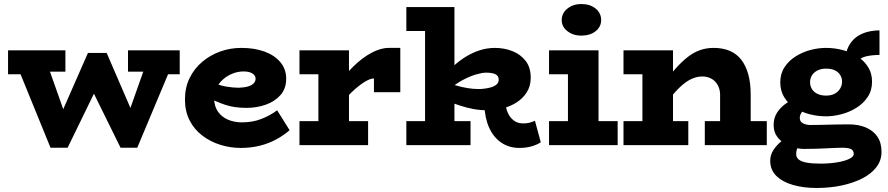

<svg xmlns="http://www.w3.org/2000/svg" viewBox="-20 -721 4410 954"><path d="M20 -352V-471H305V-365H132V-352ZM231 13 65 -394H218L333 -69L303 13ZM290 13 236 -46 417 -458H464L483 -330L316 13ZM579 13 410 -330 449 -458H510L678 -69L649 13ZM636 13 579 -46 705 -402H836L662 13ZM616 -365V-471H873V-352H761V-365Z M1176 14Q1124 14 1074.5 -1.5Q1025 -17 985 -47.5Q945 -78 922 -123Q899 -168 899 -227Q899 -286 922 -333Q945 -380 984.5 -413.5Q1024 -447 1074 -465Q1124 -483 1179 -483Q1245 -483 1295 -464.5Q1345 -446 1373.5 -411.5Q1402 -377 1402 -330Q1402 -281 1374 -249Q1346 -217 1301 -201Q1256 -185 1205 -185Q1144 -185 1099.5 -200Q1055 -215 1011 -238V-323Q1066 -297 1102.5 -291Q1139 -285 1166 -285Q1194 -286 1212.5 -291.5Q1231 -297 1240.5 -307Q1250 -317 1250 -330Q1250 -346 1234 -356Q1218 -366 1191 -366Q1163 -366 1137 -356Q1111 -346 1090 -328Q1069 -310 1056.5 -286Q1044 -262 1044 -233Q1044 -194 1062.5 -167Q1081 -140 1112.5 -126.5Q1144 -113 1182 -113Q1236 -113 1280 -130.5Q1324 -148 1357 -173L1419 -74Q1389 -48 1352 -28Q1315 -8 1271 3Q1227 14 1176 14Z M1658 -180V-295Q1693 -349 1736.5 -391.5Q1780 -434 1825.5 -458.5Q1871 -483 1912 -483H1969V-263H1838V-331Q1821 -332 1791.5 -314Q1762 -296 1727 -262.5Q1692 -229 1658 -180ZM1468 0V-119H1809V0ZM1562 -40V-471H1714V-40ZM1468 -352V-471H1704V-352Z M2406 -173Q2365 -173 2331 -179.5Q2297 -186 2267 -196Q2237 -206 2208 -216V-308Q2244 -296 2274 -289Q2304 -282 2329 -280Q2354 -278 2373 -279Q2397 -281 2416 -286Q2435 -291 2446.5 -300.5Q2458 -310 2458 -325Q2458 -344 2442 -352Q2426 -360 2395 -360Q2376 -360 2346.5 -351.5Q2317 -343 2281.5 -324.5Q2246 -306 2208 -274L2211 -372Q2246 -407 2282.5 -431.5Q2319 -456 2358.5 -469.5Q2398 -483 2439 -483Q2485 -483 2526 -467Q2567 -451 2592.5 -417.5Q2618 -384 2617 -331Q2616 -291 2596.5 -261Q2577 -231 2546 -211.5Q2515 -192 2478 -182.5Q2441 -173 2406 -173ZM1999 0V-119H2318V0ZM2092 -40V-686H2238V-40ZM1999 -567V-686H2226V-567ZM2561 14Q2509 14 2470.5 -12.5Q2432 -39 2410.5 -86.5Q2389 -134 2387 -197H2493Q2496 -174 2506.5 -154Q2517 -134 2534 -121.5Q2551 -109 2574 -108Q2592 -107 2607.5 -110.5Q2623 -114 2638 -121L2667 -14Q2647 -1 2620 6.5Q2593 14 2561 14Z M2802 -40V-471H2954V-40ZM2708 0V-119H3049V0ZM2708 -352V-471H2912V-352ZM2868 -544Q2828 -544 2799.5 -566Q2771 -588 2771 -621Q2771 -656 2799.5 -678.5Q2828 -701 2868 -701Q2912 -701 2939.5 -678.5Q2967 -656 2967 -621Q2967 -588 2939.5 -566Q2912 -544 2868 -544Z M3558 0V-250Q3558 -269 3552 -285.5Q3546 -302 3534.5 -314.5Q3523 -327 3506.5 -334Q3490 -341 3469 -341Q3445 -341 3421 -331Q3397 -321 3372.5 -300.5Q3348 -280 3323 -250Q3298 -220 3271 -180V-299Q3306 -346 3337 -380.5Q3368 -415 3397.5 -438Q3427 -461 3458.5 -472Q3490 -483 3526 -483Q3571 -483 3605.5 -468.5Q3640 -454 3663 -424.5Q3686 -395 3698 -351.5Q3710 -308 3710 -250V0ZM3078 0V-119H3400V0ZM3172 0V-471H3324V0ZM3078 -352V-471H3287V-352ZM3482 0V-119H3790V0Z M4037 213Q3972 213 3920 198Q3868 183 3837.5 153Q3807 123 3807 78Q3807 48 3823.5 23.5Q3840 -1 3863.5 -20Q3887 -39 3908 -52L3969 -20Q3959 -14 3947.5 4Q3936 22 3936 45Q3936 61 3948.5 71.5Q3961 82 3988 87Q4015 92 4057 92Q4100 92 4137.5 86Q4175 80 4198.5 69Q4222 58 4222 44Q4222 26 4208 19.5Q4194 13 4165 13Q4147 13 4127.5 14Q4108 15 4085.5 16Q4063 17 4036 18Q4009 19 3976 19Q3939 19 3904 5Q3869 -9 3846.5 -35.5Q3824 -62 3824 -100Q3824 -137 3843 -164.5Q3862 -192 3891.5 -211Q3921 -230 3952 -240L4005 -199Q3992 -193 3980.5 -182.5Q3969 -172 3961.5 -160Q3954 -148 3954 -136Q3954 -121 3962.5 -113.5Q3971 -106 3983 -103Q3995 -100 4007 -100Q4032 -100 4053.5 -100.5Q4075 -101 4096.5 -101.5Q4118 -102 4142.5 -102.5Q4167 -103 4198 -103Q4246 -103 4282.5 -87.5Q4319 -72 4339.5 -42Q4360 -12 4360 34Q4360 76 4335 109Q4310 142 4265.5 165Q4221 188 4162.5 200.5Q4104 213 4037 213ZM4084 -143Q4043 -143 4002.5 -153.5Q3962 -164 3929 -185Q3896 -206 3876.5 -238Q3857 -270 3857 -312Q3857 -355 3878 -387Q3899 -419 3933 -440.5Q3967 -462 4006.5 -472.5Q4046 -483 4084 -483Q4126 -483 4166.5 -472.5Q4207 -462 4240 -441Q4273 -420 4293 -388.5Q4313 -357 4313 -315Q4313 -272 4291.5 -239.5Q4270 -207 4235.5 -185.5Q4201 -164 4161 -153.5Q4121 -143 4084 -143ZM4085 -246Q4110 -246 4127.5 -255.5Q4145 -265 4154.5 -281Q4164 -297 4164 -315Q4164 -333 4155 -348Q4146 -363 4128.5 -371.5Q4111 -380 4085 -380Q4059 -380 4041 -370.5Q4023 -361 4014 -346Q4005 -331 4005 -312Q4005 -294 4014 -279Q4023 -264 4041 -255Q4059 -246 4085 -246ZM4229 -407 4181 -442Q4187 -477 4202.5 -501.5Q4218 -526 4241 -541Q4264 -556 4292 -563Q4320 -570 4350 -570V-448Q4312 -448 4281.5 -440.5Q4251 -433 4229 -407Z"/></svg>

Font: BioRhyme ExtraBold ExtraBold
Style: Regular
Weight: 800
Version: Version 1.600;gftools[0.9.33]